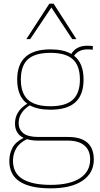

<svg xmlns="http://www.w3.org/2000/svg" viewBox="-20 -810 547 1050"><path d="M256 -210Q186 -210 143 -234Q114 -216 98 -191.5Q82 -167 82 -137Q82 -102 107.5 -81.5Q133 -61 190 -61H352Q493 -61 493 63Q493 136 431.5 178Q370 220 257 220Q145 220 88 183Q31 146 31 70Q31 31 48 -1.5Q65 -34 109 -56Q62 -79 62 -135Q62 -202 129 -243Q74 -283 74 -375Q74 -540 256 -540Q327 -540 370 -515Q396 -560 459 -560Q473 -560 488 -558L487 -538Q476 -540 459 -540Q410 -540 385 -505Q437 -465 437 -375Q437 -292 392.5 -251Q348 -210 256 -210ZM256 -229Q339 -229 378 -264.5Q417 -300 417 -375Q417 -451 378 -486Q339 -521 256 -521Q172 -521 133 -486Q94 -451 94 -375Q94 -300 133 -264.5Q172 -229 256 -229ZM51 69Q51 137 103.5 169Q156 201 257 201Q362 201 417.5 164.5Q473 128 473 62Q473 12 441.5 -14.5Q410 -41 352 -41H189Q153 -41 127 -49Q85 -28 68 2.5Q51 33 51 69ZM124 -596 250 -790H273L398 -596H375L261 -769L145 -596Z"/></svg>

Font: Georama Thin
Style: Regular
Weight: 100
Designer: Jean-Baptiste Levee
Foundry: Production Type
Version: Version 1.000